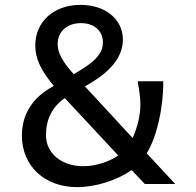

<svg xmlns="http://www.w3.org/2000/svg" viewBox="-20 -756 805 789"><path d="M466 -117C426 -90 372 -73 322 -73C233 -73 169 -126 169 -200C169 -266 194 -316 246 -353ZM283 -451C235 -505 217 -539 217 -575C217 -627 256 -661 313 -661C367 -661 403 -629 403 -582C403 -542 378 -510 319 -473ZM583 -126C624 -193 651 -308 651 -422H547L546 -420C553 -382 557 -350 557 -326C557 -282 544 -230 525 -189L329 -401L359 -419C443 -470 485 -529 485 -593C485 -677 413 -736 311 -736C201 -736 125 -667 125 -569C125 -516 147 -468 201 -403L184 -393C109 -348 70 -281 70 -199C70 -74 163 13 297 13C374 13 460 -15 521 -57L575 0H700Z"/></svg>

Font: Perun
Style: Regular
Weight: 400
Foundry: Copyright (c) Stefan Peev, Context Ltd, 2016
Version: Version 1.089